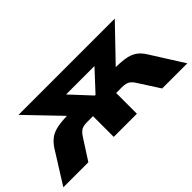

<svg xmlns="http://www.w3.org/2000/svg" viewBox="-50 -839 1172 1172"><g transform="rotate(-45 536.0 -253.0)"><path d="M1 0 132 -209Q155 -243 181.5 -261Q208 -279 249 -286Q290 -293 353 -293H421L363 -253L120 -506H951L708 -253L651 -293H720Q782 -293 822 -287Q862 -281 889.5 -263Q917 -245 939 -209L1071 0H854L764 -140Q755 -154 744 -163Q733 -172 718.5 -175.5Q704 -179 685 -179H636V0H436V-179H387Q367 -179 352.5 -175.5Q338 -172 327.5 -163Q317 -154 307 -140L217 0ZM533 -260H539L707 -441L712 -389H359L365 -441Z"/></g></svg>

Font: Nunito Sans 7pt SemiExpanded Black
Style: Regular
Weight: 900
Width: 6
Designer: Vernon Adams
Foundry: Vernon Adams
Version: Version 3.101;gftools[0.9.27]